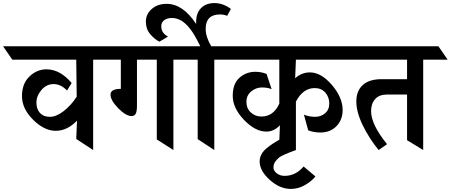

<svg xmlns="http://www.w3.org/2000/svg" viewBox="-100 -976 2932 1249"><path d="M506 -588V0L396 -72L401 -191Q337 -125 262.5 -125Q188 -125 115.5 -197Q43 -269 43 -350.5Q43 -432 91.5 -478.5Q140 -525 202 -525Q291 -525 366 -436L336 -387Q296 -429 249 -429Q202 -429 169.5 -390.5Q137 -352 137 -309Q137 -266 160 -241Q183 -216 224.5 -216Q266 -216 314 -253Q362 -290 399 -347L396 -588H-20L-80 -675H605L665 -588Z M1028 -588V0L920 -69V-588H791V-290Q791 -252 783 -236.5Q775 -221 756 -221Q719 -221 669 -272Q619 -323 619 -360.5Q619 -398 686 -398V-588H565L502 -675H1127L1191 -588Z M1294 -588V0L1186 -71V-588H1078L1017 -675H1203Q1165 -753 1135.5 -790Q1106 -827 1077.5 -843Q1049 -859 1018 -859Q987 -859 968 -844.5Q949 -830 949 -805Q949 -761 993 -738L937 -705Q905 -721 877 -754Q849 -787 849 -835.5Q849 -884 887 -917.5Q925 -951 984 -951Q1090 -951 1176 -820Q1176 -827 1176 -834Q1176 -891 1208 -923.5Q1240 -956 1295.5 -956Q1351 -956 1402 -918L1378 -873Q1355 -882 1331 -882Q1238 -882 1238 -788Q1238 -736 1274 -675H1402L1462 -588Z M1633 -120Q1560 -120 1487 -196.5Q1414 -273 1414 -352.5Q1414 -432 1458 -470.5Q1502 -509 1561 -509Q1600 -509 1634 -495L1667 -396Q1641 -407 1603.5 -407Q1566 -407 1534.5 -381.5Q1503 -356 1503 -313.5Q1503 -271 1531.5 -244.5Q1560 -218 1601 -218Q1679 -218 1717 -302V-588H1353L1293 -675H2181L2241 -588H1825Q1823 -558 1820 -467Q1862 -505 1916 -505Q1989 -505 2059 -423.5Q2129 -342 2129 -260Q2129 -197 2089 -155.5Q2049 -114 1983 -114Q1942 -114 1905 -128L1877 -230Q1913 -216 1950 -216Q1987 -216 2014.5 -239Q2042 -262 2042 -303Q2042 -344 2016.5 -373.5Q1991 -403 1947 -403Q1871 -403 1825 -315V0L1717 -63L1721 -161Q1682 -120 1633 -120Z M1751 168Q1824 168 1875 107L1952 172Q1928 202 1884.5 227.5Q1841 253 1792 253Q1720 253 1654.5 194Q1589 135 1589 74Q1589 25 1636 -13Q1670 -41 1719 -68L1825 -4V0Q1732 34 1714.5 49.5Q1697 65 1688 79.5Q1679 94 1679 114.5Q1679 135 1700.5 151.5Q1722 168 1751 168Z M2653 -588V0L2548 -64V-361H2417Q2367 -361 2340.5 -331.5Q2314 -302 2314 -253Q2314 -166 2418 -38L2363 0Q2301 -76 2259.5 -161.5Q2218 -247 2218 -316Q2218 -385 2260 -423Q2302 -461 2383 -461H2548V-588H2141L2081 -675H2752L2812 -588Z"/></svg>

Font: Halant SemiBold
Style: Regular
Weight: 600
Designer: Hitesh Malaviya (Devanagari), Satya Rajpurohit (Latin)
Foundry: Indian Type Foundry
Version: Version 1.101;PS 1.0;hotconv 1.0.78;makeotf.lib2.5.61930; tt